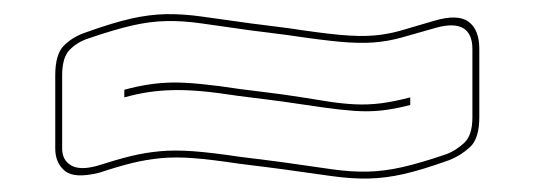

<svg xmlns="http://www.w3.org/2000/svg" viewBox="-20 -509 774 278"><path d="M630 -277Q591 -263 564.5 -257Q538 -251 513.5 -250.5Q489 -250 460.5 -254Q432 -258 389 -264L366 -267L326 -272Q286 -278 260 -280Q234 -282 213 -280Q192 -278 171.5 -273Q151 -268 124 -259Q88 -250 74 -261.5Q60 -273 60 -294V-400Q60 -431 73 -443.5Q86 -456 104 -462Q143 -476 169.5 -482Q196 -488 220 -488.5Q244 -489 272.5 -485Q301 -481 344 -475L368 -472L399 -468Q445 -461 472.5 -458.5Q500 -456 520 -457.5Q540 -459 559.5 -464.5Q579 -470 609 -479Q643 -489 658.5 -477.5Q674 -466 674 -438V-339Q674 -308 660 -295.5Q646 -283 630 -277ZM367 -277 390 -274Q432 -268 460 -264Q488 -260 512 -260.5Q536 -261 562.5 -267Q589 -273 627 -286Q640 -291 652 -302Q664 -313 664 -339V-438Q664 -460 651 -468Q638 -476 612 -469Q581 -460 561 -454.5Q541 -449 520.5 -447.5Q500 -446 472.5 -448.5Q445 -451 398 -458L367 -462L343 -465Q300 -471 272.5 -475Q245 -479 221 -478.5Q197 -478 171 -472Q145 -466 107 -453Q92 -448 81 -437Q70 -426 70 -400V-294Q70 -277 83 -269.5Q96 -262 121 -269Q149 -278 169.5 -283Q190 -288 211.5 -290Q233 -292 260 -290Q287 -288 327 -282ZM160 -368V-379Q196 -389 229.5 -389.5Q263 -390 328 -380L368 -375L391 -372Q425 -367 449 -363Q473 -359 493 -358Q513 -357 532 -359.5Q551 -362 574 -368V-357Q551 -351 532 -349Q513 -347 492.5 -348.5Q472 -350 447.5 -353.5Q423 -357 389 -362L366 -365L326 -370Q294 -375 271 -377Q248 -379 229.5 -378.5Q211 -378 194.5 -375.5Q178 -373 160 -368Z"/></svg>

Font: Bungee Outline
Style: Regular
Weight: 400
Designer: David Jonathan Ross
Foundry: David Jonathan Ross
Version: Version 1.000;PS 1.0;hotconv 1.0.72;makeotf.lib2.5.5900